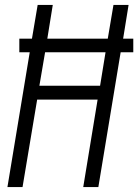

<svg xmlns="http://www.w3.org/2000/svg" viewBox="-20 -755 558 775"><path d="M10 0 100 -544H58V-599H109L132 -735H193L171 -599H415L438 -735H499L477 -599H518V-544H467L377 0H316L374 -353H130L71 0ZM139 -409H384L406 -544H162Z"/></svg>

Font: Iosevka SS04 Light
Style: Italic
Weight: 300
Italic angle: -9°
Monospace: yes
Designer: Belleve Invis
Foundry: Belleve Invis
Version: Version 19.0.0; ttfautohint (v1.8.4)